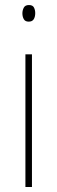

<svg xmlns="http://www.w3.org/2000/svg" viewBox="-20 -743 226 763"><path d="M95 -723Q110 -723 115 -713Q120 -703 120 -691Q120 -676 114 -666.5Q108 -657 94 -657Q80 -657 74.5 -667Q69 -677 69 -690Q69 -702 74.5 -712.5Q80 -723 95 -723ZM107 -527V0H81V-527Z"/></svg>

Font: Noto Sans Gurmukhi UI Condensed Thin
Style: Regular
Weight: 100
Width: 3
Designer: Jelle Bosma - Monotype Design Team
Foundry: Monotype Imaging Inc.
Version: Version 2.004; ttfautohint (v1.8.4.7-5d5b)